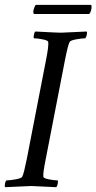

<svg xmlns="http://www.w3.org/2000/svg" viewBox="-27 -778 402 801"><path d="M227.1 -641.6Q239.3 -641.6 334.5 -646.5Q337.4 -642.6 335 -632.3Q332.5 -622.1 328.6 -618.2Q314.9 -618.2 290.5 -613.8Q266.1 -609.4 263.2 -602.5Q256.3 -588.9 244.6 -530.3L163.6 -113.3Q151.9 -55.7 153.8 -41Q154.3 -34.2 177 -29.8Q199.7 -25.4 213.4 -25.4Q215.8 -22 213.9 -11.2Q211.9 -0.5 207.5 2.9Q114.7 -2 103 -2Q89.8 -2 -5.4 2.9Q-8.3 -1 -6.3 -11.2Q-4.4 -21.5 -0.5 -25.4Q13.2 -25.4 38.1 -29.8Q63 -34.2 65.9 -41Q72.8 -54.7 84.5 -113.3L165.5 -530.3Q176.3 -585 174.3 -602.5Q173.8 -609.4 151.1 -613.8Q128.4 -618.2 114.7 -618.2Q112.3 -621.6 114.3 -632.3Q116.2 -643.1 120.6 -646.5Q213.4 -641.6 227.1 -641.6ZM345.2 -719.7H114.7Q111.8 -722.7 111.8 -728.5Q111.8 -734.4 116 -746.1Q120.1 -757.8 124 -757.8H350.6Q355 -757.8 355 -751Q355 -730.5 345.2 -719.7Z"/></svg>

Font: Amiri
Style: Slanted
Weight: 400
Italic angle: 9°
Designer: Khaled Hosny
Version: Version 000.107